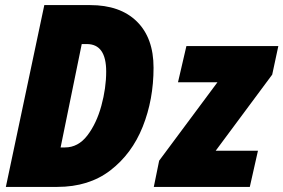

<svg xmlns="http://www.w3.org/2000/svg" viewBox="-20 -734 1113 754"><path d="M205 0Q329 0 413.5 -65Q498 -130 540.5 -236.5Q583 -343 583 -468Q583 -585 517.5 -649.5Q452 -714 334 -714H154L3 0ZM301 -561H321Q397 -561 397 -453Q397 -388 378 -318.5Q359 -249 323 -202Q287 -155 235 -155H218ZM961 0 993 -142H827L1049 -441L1073 -553H712L679 -411H834L605 -103L584 0Z"/></svg>

Font: Noto Sans Display SemiCondensed Black
Style: Italic
Weight: 900
Width: 4
Designer: Monotype Design team
Foundry: Monotype Imaging Inc.
Version: 1.000